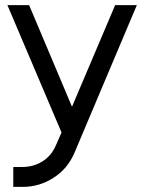

<svg xmlns="http://www.w3.org/2000/svg" viewBox="-20 -520 564 752"><path d="M9 -500 221 -1 199 49Q182 89 148 111Q112 134 68 134H32V212H68Q135 212 190 176Q218 158 238 134Q258 110 271 80L516 -500H431L262 -102L94 -500Z"/></svg>

Font: Unageo
Style: Regular
Weight: 400
Designer: Richard Sepsi
Foundry: Richard Sepsi
Version: Version 2.000